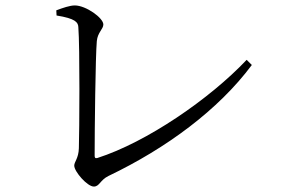

<svg xmlns="http://www.w3.org/2000/svg" viewBox="-20 -696 1040 706"><path d="M187 -658 188 -639C257 -628 267 -614 268 -597C274 -522 272 -212 270 -151C269 -114 253 -101 253 -87C253 -65 301 -10 325 -10C346 -10 348 -34 379 -49C592 -151 783 -292 906 -457L887 -476C751 -332 519 -173 338 -115C330 -113 328 -116 328 -124C328 -216 331 -490 336 -545C339 -577 360 -589 360 -606C360 -630 296 -676 255 -676C237 -676 211 -667 187 -658Z"/></svg>

Font: Harano Aji Mincho
Style: Regular
Weight: 400
Foundry: Masamichi Hosoda
Version: HaranoAjiMincho-Regular version 20230610;ttx 4.39.4